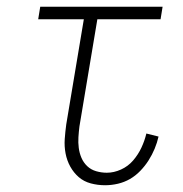

<svg xmlns="http://www.w3.org/2000/svg" viewBox="-20 -540 540 568"><path d="M291 8Q269 8 248.5 2.5Q228 -3 213 -16Q198 -29 188 -47Q178 -65 174 -86Q170 -107 171.5 -128.5Q173 -150 176 -172L228 -483H93L99 -520H461L455 -483H268L215 -166Q213 -150 212 -134Q211 -118 213 -102.5Q215 -87 221 -73Q227 -59 238 -48.5Q249 -38 264.5 -33.5Q280 -29 296 -29Q317 -29 338 -38.5Q359 -48 374 -65.5Q389 -83 398.5 -103.5Q408 -124 413 -145L449 -136Q445 -118 437.5 -100Q430 -82 419.5 -65.5Q409 -49 395 -34.5Q381 -20 364.5 -10.5Q348 -1 329 3.5Q310 8 291 8Z"/></svg>

Font: Iosevka Term Curly Extralight
Style: Italic
Weight: 200
Italic angle: -9°
Designer: Belleve Invis
Foundry: Belleve Invis
Version: Version 32.3.0